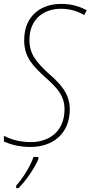

<svg xmlns="http://www.w3.org/2000/svg" viewBox="-35 -744 465 985"><path d="M122 10C232 10 323 -55 323 -183C323 -263 276 -314 214 -367C154 -424 116 -464 116 -539C116 -650 194 -699 277 -699C329 -699 365 -685 397 -667L410 -691C380 -708 337 -724 279 -724C178 -724 89 -666 89 -537C89 -452 134 -406 190 -354C258 -294 296 -254 296 -183C296 -71 218 -15 124 -15C65 -15 21 -29 -15 -47V-18C17 -4 60 10 122 10ZM48 208V221H60C98 184 144 116 162 72V61H137C121 109 78 177 48 208Z"/></svg>

Font: Noto Sans Condensed Thin
Style: Italic
Weight: 100
Width: 3
Italic angle: -12°
Designer: Monotype Design Team
Foundry: Monotype Imaging Inc.
Version: Version 2.013